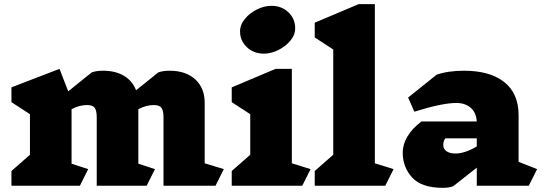

<svg xmlns="http://www.w3.org/2000/svg" viewBox="-20 -893 2608 923"><path d="M1016 0H766V-329Q766 -362 756 -375Q746 -388 720 -388Q682 -388 645 -368V-106L725 -80L685 0H445V-329Q445 -362 435 -375Q425 -388 399 -388Q361 -388 324 -368V-106L404 -80L364 0H35V-71L124 -149V-344L35 -402V-473L266 -562L308 -454L421 -545Q443 -553 476 -553Q535 -553 576 -528.5Q617 -504 634 -459L741 -545Q763 -553 796 -553Q873 -553 918.5 -511.5Q964 -470 964 -399V-108L1056 -80Z M1433 0H1094V-71L1183 -149V-344L1094 -402V-473L1305 -562H1383V-108L1473 -80ZM1399 -757Q1399 -725 1375.5 -697Q1352 -669 1317 -652Q1282 -635 1249 -635Q1200 -635 1167 -666Q1134 -697 1134 -742Q1134 -774 1157.5 -802.5Q1181 -831 1216 -848Q1251 -865 1284 -865Q1334 -865 1366.5 -834Q1399 -803 1399 -757Z M1832 0H1493V-71L1582 -149V-655L1493 -713V-784L1704 -873H1782V-108L1872 -80Z M2522 0H2272V-87L2159 2Q2139 10 2109 10Q2007 10 1961.5 -39.5Q1916 -89 1916 -159Q1916 -199 1939 -237.5Q1962 -276 2006 -309H2272Q2269 -353 2242 -375.5Q2215 -398 2174 -398Q2105 -398 1972 -356L1942 -424L2079 -534Q2134 -553 2211 -553Q2335 -553 2404 -498.5Q2473 -444 2473 -339V-115L2562 -80ZM2272 -189V-228H2120Q2115 -219 2113 -212.5Q2111 -206 2111 -196Q2111 -177 2126.5 -166Q2142 -155 2171 -155H2170Q2214 -155 2272 -189Z"/></svg>

Font: Inknut Antiqua Black
Style: Regular
Weight: 900
Designer: Claus Eggers Sørensen
Foundry: Claus Eggers Sørensen
Version: Version 1.003; ttfautohint (v1.8.2) -l 8 -r 50 -G 200 -x 14 